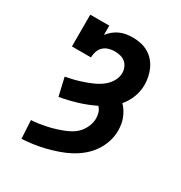

<svg xmlns="http://www.w3.org/2000/svg" viewBox="-175 -870 950 1005"><g transform="rotate(30 300.0 -367.5)"><path d="M98 8 92 -102Q115 -103 138 -106.5Q161 -110 184 -115Q207 -120 229.5 -127Q252 -134 274 -142.5Q296 -151 316 -163.5Q336 -176 351 -194.5Q366 -213 374.5 -235Q383 -257 383 -280Q383 -298 377.5 -314.5Q372 -331 360 -343Q311 -319 259.5 -303.5Q208 -288 156 -279L131 -387Q151 -391 171 -395.5Q191 -400 210.5 -406Q230 -412 249 -419Q268 -426 286.5 -434.5Q305 -443 322 -454.5Q339 -466 352.5 -481Q366 -496 374.5 -515Q383 -534 383 -554Q383 -571 376 -587.5Q369 -604 356 -614.5Q343 -625 326 -629Q309 -633 292 -633Q274 -633 256 -627.5Q238 -622 225 -609.5Q212 -597 206 -579Q200 -561 200 -543H85V-735H200V-679Q212 -695 227.5 -707.5Q243 -720 261.5 -728.5Q280 -737 299.5 -740Q319 -743 339 -743Q363 -743 387 -738Q411 -733 432 -721Q453 -709 469 -691Q485 -673 495 -651Q505 -629 510 -605.5Q515 -582 515 -558Q515 -520 501 -483.5Q487 -447 462 -418Q475 -405 485 -389Q495 -373 502 -355.5Q509 -338 512 -319.5Q515 -301 515 -282Q515 -247 504 -213.5Q493 -180 473 -151Q453 -122 426 -99.5Q399 -77 368 -60.5Q337 -44 303.5 -32.5Q270 -21 236.5 -12.5Q203 -4 168 1Q133 6 98 8Z"/></g></svg>

Font: Iosevka HT Extrabold Extended
Style: Regular
Weight: 800
Width: 7
Monospace: yes
Designer: Belleve Invis
Foundry: Belleve Invis
Version: Version 32.3.0; ttfautohint (v1.8.4)